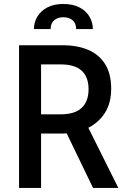

<svg xmlns="http://www.w3.org/2000/svg" viewBox="-20 -922 616 942"><path d="M73.5 0V-700H288Q360 -700 413.5 -677Q467 -654 496.2 -606.8Q525.5 -559.5 525.5 -486.5Q525.5 -418 496 -370.2Q466.5 -322.5 413.5 -295L560.5 0H436.5L307 -268Q304 -267.5 300.5 -267.2Q297 -267 293 -267H181.5V0ZM181.5 -361H276Q347.5 -361 381 -393Q414.5 -425 414.5 -484Q414.5 -544 381 -575Q347.5 -606 277 -606H181.5ZM291 -902.5Q338.5 -902.5 370.8 -885.2Q403 -868 419.2 -840Q435.5 -812 435.5 -779.5H353.5Q353.5 -808.5 335.8 -823Q318 -837.5 291 -837.5Q264 -837.5 246.2 -823Q228.5 -808.5 228.5 -779.5H146.5Q146.5 -812 163 -840Q179.5 -868 211.5 -885.2Q243.5 -902.5 291 -902.5Z"/></svg>

Font: Cabin SemiCondensedMedium
Style: Regular
Weight: 500
Width: 4
Designer: Pablo Impallari
Foundry: Pablo Impallari. http://www.impallari.com Igino Marini. http://www.ikern.com
Version: Version 3.001